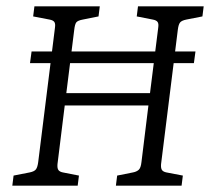

<svg xmlns="http://www.w3.org/2000/svg" viewBox="-20 -588 665 608"><path d="M19 0 23 -32 74 -42Q89 -45 94 -52Q99 -59 101 -75L154 -500Q156 -513 152 -518.5Q148 -524 137 -526L85 -536L89 -568H296L292 -536L242 -526Q226 -523 221.5 -517Q217 -511 215 -493L190 -293H455L481 -500Q483 -513 479 -518.5Q475 -524 464 -526L413 -536L417 -568H625L621 -536L570 -526Q555 -523 550 -516.5Q545 -510 543 -493L490 -68Q489 -55 493 -49.5Q497 -44 507 -42L559 -32L555 0H347L351 -32L401 -42Q412 -44 419 -50Q426 -56 428 -75L450 -254H185L162 -68Q161 -55 165 -49.5Q169 -44 179 -42L230 -32L226 0ZM75 -388 80 -425H599L594 -388Z"/></svg>

Font: Rasa Light
Style: Italic
Weight: 300
Italic angle: -7.10001°
Designer: Anna Giedrys (Yrsa+Rasa design), David Brezina (Yrsa art-direction, Rasa art-direction, design)
Foundry: Rosetta Type Foundry
Version: Version 2.004